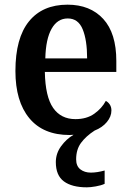

<svg xmlns="http://www.w3.org/2000/svg" viewBox="-20 -568 560 822"><path d="M352 234Q288 234 253.5 208.5Q219 183 219 126Q219 89 241.5 58Q264 27 295 9Q288 10 278 10Q165 10 105.5 -62Q46 -134 46 -264Q46 -405 104 -476.5Q162 -548 269 -548Q366 -548 422 -487Q478 -426 478 -307V-260H172Q174 -154 207.5 -106Q241 -58 303 -58Q351 -58 383.5 -81Q416 -104 433 -136Q443 -131 450 -120.5Q457 -110 457 -95Q457 -69 437.5 -45.5Q418 -22 385 -9Q348 15 327 43.5Q306 72 306 114Q306 143 324 157Q342 171 369 171Q395 171 428 162V219Q413 226 390 230Q367 234 352 234ZM353 -318Q353 -396 334 -442.5Q315 -489 270 -489Q226 -489 201 -445Q176 -401 174 -318Z"/></svg>

Font: Noto Serif Bengali SemiCondensed SemiBold
Style: Regular
Weight: 600
Width: 4
Designer: Juan Bruce, Universal Thirst, Indian Type Foundry and the Monotype Design Team.
Foundry: Monotype Imaging Inc.
Version: Version 2.003; ttfautohint (v1.8.4.7-5d5b)